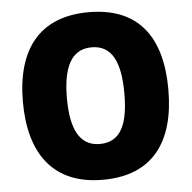

<svg xmlns="http://www.w3.org/2000/svg" viewBox="-52 -777 837 839"><g transform="rotate(-5 366.0 -357.5)"><path d="M685 -358C685 -587 587 -725 367 -725C149 -725 47 -587 47 -359C47 -130 150 10 366 10C586 10 685 -130 685 -358ZM240 -358C240 -494 277 -571 367 -571C456 -571 492 -495 492 -358C492 -221 457 -147 366 -147C278 -147 240 -223 240 -358Z"/></g></svg>

Font: Noto Sans Devanagari SemiCondensed Black
Style: Regular
Weight: 900
Width: 4
Designer: Jelle Bosma - Monotype Design Team
Foundry: Monotype Imaging Inc.
Version: Version 2.004